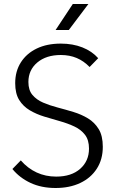

<svg xmlns="http://www.w3.org/2000/svg" viewBox="-20 -929 576 960"><path d="M258 11Q187 11 132.5 -14.5Q78 -40 42 -84L84 -127Q119 -87 163.5 -66.5Q208 -46 261 -46Q337 -46 381 -85Q425 -124 425 -186Q425 -229 405 -255Q385 -281 352 -296.5Q319 -312 280 -323Q241 -334 201.5 -346Q162 -358 129 -377.5Q96 -397 76 -429Q56 -461 56 -513Q56 -573 84.5 -617.5Q113 -662 164 -686.5Q215 -711 284 -711Q344 -711 392 -692Q440 -673 471 -638L428 -594Q399 -624 363.5 -639Q328 -654 284 -654Q211 -654 166.5 -616.5Q122 -579 122 -519Q122 -478 142.5 -454Q163 -430 195.5 -416Q228 -402 268 -391.5Q308 -381 347.5 -369Q387 -357 420 -337Q453 -317 473.5 -283.5Q494 -250 494 -195Q494 -132 464 -85.5Q434 -39 381 -14Q328 11 258 11ZM258 -779 344 -909H422L324 -779Z"/></svg>

Font: SUSE Light
Style: Regular
Weight: 300
Designer: Rene Bieder
Foundry: SUSE
Version: Version 1.000